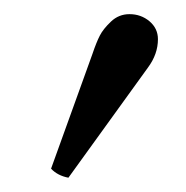

<svg xmlns="http://www.w3.org/2000/svg" viewBox="-20 -788 262 270"><path d="M162.1 -768.1Q178.2 -768.1 190.2 -758.1Q202.1 -748 202.1 -732.9Q202.1 -711.9 188 -692.9L76.2 -538.1Q61 -541 51.8 -550.8L109.9 -711.9Q115.7 -729 120.4 -738Q125 -747.1 136 -757.6Q147 -768.1 162.1 -768.1Z"/></svg>

Font: Linux Libertine Display
Style: Regular
Weight: 400
Designer: Philipp H. Poll
Foundry: Philipp H. Poll
Version: Version 5.0.9